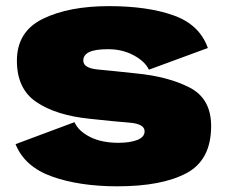

<svg xmlns="http://www.w3.org/2000/svg" viewBox="-20 -618 758 642"><path d="M372.5 5Q521 5 603.5 -39Q686 -83 686 -196.5Q686 -288 614.5 -325Q543 -362 435.5 -372.5Q357.5 -381 308 -385.5Q258.5 -390 258.5 -415.5Q258.5 -434.5 278.5 -444Q298.5 -453.5 341.5 -453.5Q389 -453.5 426.8 -433.2Q464.5 -413 478 -385L675 -457.5Q647.5 -535.5 560.5 -566.5Q473.5 -597.5 344.5 -597.5Q210 -597.5 123.2 -555Q36.5 -512.5 36.5 -415Q36.5 -320.5 102 -276.5Q167.5 -232.5 278.5 -221Q360.5 -212 412 -208Q463.5 -204 463.5 -179Q463.5 -159.5 439 -150Q414.5 -140.5 376 -140.5Q320 -140.5 281.2 -160Q242.5 -179.5 229 -209.5L32 -136Q62.5 -60 154.5 -27.5Q246.5 5 372.5 5Z"/></svg>

Font: Anybody UltraCondensed Thin Black
Style: Regular
Weight: 900
Version: Version 1.111